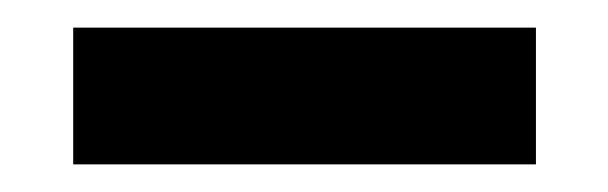

<svg xmlns="http://www.w3.org/2000/svg" viewBox="-20 -694 440 139"><path d="M33 -575V-674H368V-575Z"/></svg>

Font: Host Grotesk ExtraBold
Style: Regular
Weight: 800
Designer: Doğukan Karapınar
Foundry: Element Type
Version: Version 1.003; ttfautohint (v1.8.4.7-5d5b)